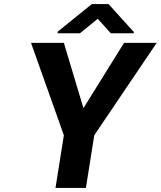

<svg xmlns="http://www.w3.org/2000/svg" viewBox="-20 -921 788 941"><path d="M132 -711 293 -258 252 0H401L442 -258L748 -711H588L389 -391L293 -711ZM262 -758H372L459 -829L523 -758H635L636 -764L512 -901H430L263 -766Z"/></svg>

Font: Asimov Pro
Style: BdObl
Weight: 700
Designer: Google
Version: Version 2.000980; 2014